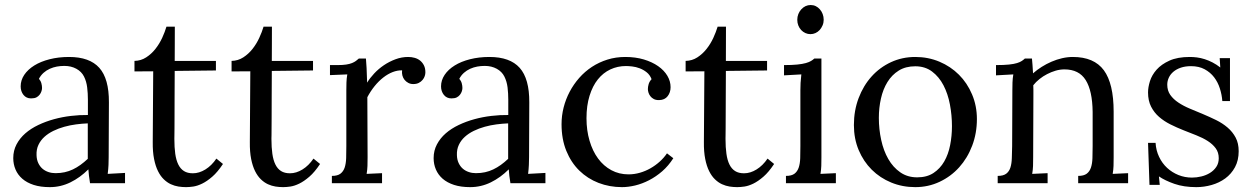

<svg xmlns="http://www.w3.org/2000/svg" viewBox="-20 -749 5125 785"><path d="M338.9 -244.6Q315.9 -243.7 291.3 -240.5Q266.6 -237.3 242.9 -230.7Q219.2 -224.1 198.2 -213.9Q177.2 -203.6 161.6 -189.5Q146 -175.3 137.2 -156.7Q128.4 -138.2 129.4 -114.7Q129.9 -96.2 136.5 -82.3Q143.1 -68.4 153.6 -59.3Q164.1 -50.3 177.7 -45.7Q191.4 -41 207 -41Q227.1 -41 244.6 -44.9Q262.2 -48.8 278.1 -56.4Q293.9 -64 308.8 -74.7Q323.7 -85.4 338.9 -99.6ZM64.5 -396Q64.5 -420.9 79.1 -442.9Q93.8 -464.8 120.1 -481.2Q146.5 -497.6 182.9 -506.8Q219.2 -516.1 262.2 -516.1Q346.2 -516.1 386 -471.7Q425.8 -427.2 425.3 -330.6L424.3 -106Q424.3 -90.3 423.6 -74.5Q422.9 -58.6 420.4 -38.1L491.2 -42V0H348.1Q345.2 -17.1 343.8 -29.8Q342.3 -42.5 341.3 -56.6Q307.6 -22.9 267.8 -3.4Q228 16.1 183.6 16.1Q146 16.1 117.9 7.1Q89.8 -2 71.3 -18.1Q52.7 -34.2 43.5 -55.9Q34.2 -77.6 34.2 -102.5Q34.2 -133.3 47.6 -158.7Q61 -184.1 83.7 -203.9Q106.4 -223.6 136.7 -238Q167 -252.4 200.9 -261.7Q234.9 -271 270.3 -275.1Q305.7 -279.3 339.4 -278.8V-341.3Q339.4 -367.2 336.4 -391.6Q333.5 -416 323.5 -436Q313.5 -456.1 292.2 -467.8Q271 -479.5 243.2 -479.5Q227.1 -479.5 212.4 -476.8Q197.8 -474.1 183.6 -467.8Q169.4 -461.4 158 -451.2Q146.5 -440.9 139.2 -426.8Q146.5 -418.5 149.2 -408.4Q151.9 -398.4 151.9 -389.2Q151.9 -383.3 149.4 -375.7Q147 -368.2 141.8 -361.6Q136.7 -355 128.7 -350.8Q120.6 -346.7 106.9 -346.7Q87.4 -346.7 75.9 -361.1Q64.5 -375.5 64.5 -396Z M529.8 -500Q556.2 -500.5 577.6 -514.4Q599.1 -528.3 615.5 -549.1Q631.8 -569.8 643.1 -594.2Q654.3 -618.7 660.6 -640.1H694.8Q694.8 -600.1 694.6 -565.4Q694.3 -530.8 694.3 -500H862.8V-460.9L694.3 -459Q693.8 -394 693.8 -348.1Q693.8 -302.2 693.6 -271.5Q693.4 -240.7 693.4 -222.9Q693.4 -205.1 693.1 -195.8Q692.9 -186.5 692.9 -183.8Q692.9 -181.2 692.9 -180.7Q692.9 -146.5 696.5 -120.4Q700.2 -94.2 709 -76.4Q717.8 -58.6 732.2 -49.6Q746.6 -40.5 768.6 -40.5Q794.4 -40.5 819.8 -56.2Q845.2 -71.8 864.7 -100.6L891.6 -78.6Q869.6 -45.4 847.9 -26.6Q826.2 -7.8 806.6 1.7Q787.1 11.2 770.3 13.7Q753.4 16.1 740.7 16.1Q725.6 16.1 709.7 13.7Q693.8 11.2 678.5 4.2Q663.1 -2.9 649.7 -15.9Q636.2 -28.8 626 -49.3Q615.7 -69.8 609.9 -99.1Q604 -128.4 604.5 -168.5L606.4 -457.5L529.8 -457Z M926.8 -500Q953.1 -500.5 974.6 -514.4Q996.1 -528.3 1012.5 -549.1Q1028.8 -569.8 1040 -594.2Q1051.3 -618.7 1057.6 -640.1H1091.8Q1091.8 -600.1 1091.6 -565.4Q1091.3 -530.8 1091.3 -500H1259.8V-460.9L1091.3 -459Q1090.8 -394 1090.8 -348.1Q1090.8 -302.2 1090.6 -271.5Q1090.3 -240.7 1090.3 -222.9Q1090.3 -205.1 1090.1 -195.8Q1089.8 -186.5 1089.8 -183.8Q1089.8 -181.2 1089.8 -180.7Q1089.8 -146.5 1093.5 -120.4Q1097.2 -94.2 1106 -76.4Q1114.7 -58.6 1129.2 -49.6Q1143.6 -40.5 1165.5 -40.5Q1191.4 -40.5 1216.8 -56.2Q1242.2 -71.8 1261.7 -100.6L1288.6 -78.6Q1266.6 -45.4 1244.9 -26.6Q1223.1 -7.8 1203.6 1.7Q1184.1 11.2 1167.2 13.7Q1150.4 16.1 1137.7 16.1Q1122.6 16.1 1106.7 13.7Q1090.8 11.2 1075.4 4.2Q1060.1 -2.9 1046.6 -15.9Q1033.2 -28.8 1022.9 -49.3Q1012.7 -69.8 1006.8 -99.1Q1001 -128.4 1001.5 -168.5L1003.4 -457.5L926.8 -457Z M1624 -461.4Q1605 -461.9 1585.4 -454.3Q1565.9 -446.8 1547.1 -432.1Q1528.3 -417.5 1511.7 -397Q1495.1 -376.5 1481.9 -351.6L1482.9 -106Q1482.9 -85.9 1482.4 -70.6Q1481.9 -55.2 1479 -38.1L1542 -41V0H1336.9V-29.8Q1359.9 -29.8 1371.8 -38.8Q1383.8 -47.9 1389.2 -64Q1394.5 -80.1 1395.3 -102.5Q1396 -125 1396 -151.9V-380.4Q1396 -396 1396.5 -411.9Q1397 -427.7 1399.9 -444.8L1329.1 -441.9V-482.9H1359.9Q1381.3 -482.9 1395.5 -485.1Q1409.7 -487.3 1419.2 -491.2Q1428.7 -495.1 1435.1 -499.8Q1441.4 -504.4 1447.3 -509.8H1476.1Q1477.5 -494.1 1478.8 -470.9Q1480 -447.8 1481 -411.1Q1492.2 -429.7 1509.8 -448.5Q1527.3 -467.3 1549.3 -482.2Q1571.3 -497.1 1596.7 -506.6Q1622.1 -516.1 1648.9 -516.1Q1662.6 -516.1 1675.5 -512.5Q1688.5 -508.8 1698 -501Q1707.5 -493.2 1713.4 -481.4Q1719.2 -469.7 1719.2 -453.1Q1719.2 -446.3 1716.6 -438Q1713.9 -429.7 1707.8 -422.4Q1701.7 -415 1692.4 -410.2Q1683.1 -405.3 1669.4 -405.3Q1658.2 -405.3 1649.2 -410.2Q1640.1 -415 1634 -422.6Q1627.9 -430.2 1625.2 -440.2Q1622.6 -450.2 1624 -461.4Z M2057.6 -244.6Q2034.7 -243.7 2010 -240.5Q1985.4 -237.3 1961.7 -230.7Q1938 -224.1 1917 -213.9Q1896 -203.6 1880.4 -189.5Q1864.7 -175.3 1856 -156.7Q1847.2 -138.2 1848.1 -114.7Q1848.6 -96.2 1855.2 -82.3Q1861.8 -68.4 1872.3 -59.3Q1882.8 -50.3 1896.5 -45.7Q1910.2 -41 1925.8 -41Q1945.8 -41 1963.4 -44.9Q1981 -48.8 1996.8 -56.4Q2012.7 -64 2027.6 -74.7Q2042.5 -85.4 2057.6 -99.6ZM1783.2 -396Q1783.2 -420.9 1797.9 -442.9Q1812.5 -464.8 1838.9 -481.2Q1865.2 -497.6 1901.6 -506.8Q1938 -516.1 1981 -516.1Q2064.9 -516.1 2104.7 -471.7Q2144.5 -427.2 2144 -330.6L2143.1 -106Q2143.1 -90.3 2142.3 -74.5Q2141.6 -58.6 2139.2 -38.1L2210 -42V0H2066.9Q2064 -17.1 2062.5 -29.8Q2061 -42.5 2060.1 -56.6Q2026.4 -22.9 1986.6 -3.4Q1946.8 16.1 1902.3 16.1Q1864.7 16.1 1836.7 7.1Q1808.6 -2 1790 -18.1Q1771.5 -34.2 1762.2 -55.9Q1752.9 -77.6 1752.9 -102.5Q1752.9 -133.3 1766.4 -158.7Q1779.8 -184.1 1802.5 -203.9Q1825.2 -223.6 1855.5 -238Q1885.7 -252.4 1919.7 -261.7Q1953.6 -271 1989 -275.1Q2024.4 -279.3 2058.1 -278.8V-341.3Q2058.1 -367.2 2055.2 -391.6Q2052.2 -416 2042.2 -436Q2032.2 -456.1 2011 -467.8Q1989.7 -479.5 1961.9 -479.5Q1945.8 -479.5 1931.2 -476.8Q1916.5 -474.1 1902.3 -467.8Q1888.2 -461.4 1876.7 -451.2Q1865.2 -440.9 1857.9 -426.8Q1865.2 -418.5 1867.9 -408.4Q1870.6 -398.4 1870.6 -389.2Q1870.6 -383.3 1868.2 -375.7Q1865.7 -368.2 1860.6 -361.6Q1855.5 -355 1847.4 -350.8Q1839.4 -346.7 1825.7 -346.7Q1806.2 -346.7 1794.7 -361.1Q1783.2 -375.5 1783.2 -396Z M2644 -425.3Q2637.2 -442.9 2624 -453.4Q2610.8 -463.9 2595.5 -469.7Q2580.1 -475.6 2564.7 -477.3Q2549.3 -479 2539.1 -479Q2504.9 -479 2475.3 -465.1Q2445.8 -451.2 2424.3 -424.3Q2402.8 -397.5 2390.4 -357.4Q2377.9 -317.4 2377.9 -265.6Q2377.9 -215.8 2390.4 -173.6Q2402.8 -131.3 2425.3 -100.8Q2447.8 -70.3 2479.5 -53.2Q2511.2 -36.1 2549.8 -36.1Q2573.2 -36.1 2596.2 -42.7Q2619.1 -49.3 2639.6 -61Q2660.2 -72.8 2677.5 -88.4Q2694.8 -104 2707 -122.1L2732.9 -102.1Q2712.9 -70.8 2687.3 -48.6Q2661.6 -26.4 2633.5 -12Q2605.5 2.4 2576.9 9.3Q2548.3 16.1 2522.9 16.1Q2472.2 16.1 2427.2 -1.2Q2382.3 -18.6 2348.6 -51.5Q2314.9 -84.5 2295.4 -132.3Q2275.9 -180.2 2275.9 -241.2Q2275.9 -275.9 2284.4 -309.6Q2293 -343.3 2309.1 -373.8Q2325.2 -404.3 2348.1 -430.4Q2371.1 -456.5 2400.1 -475.6Q2429.2 -494.6 2463.6 -505.4Q2498 -516.1 2536.6 -516.1Q2578.1 -516.1 2612.3 -505.9Q2646.5 -495.6 2670.9 -478.5Q2695.3 -461.4 2708.5 -439.2Q2721.7 -417 2721.7 -392.6Q2721.7 -371.1 2709.7 -355.7Q2697.8 -340.3 2675.3 -339.8Q2662.1 -339.4 2653.3 -344Q2644.5 -348.6 2639.2 -355.5Q2633.8 -362.3 2631.3 -370.4Q2628.9 -378.4 2628.9 -384.8Q2628.9 -394.5 2632.1 -405.3Q2635.3 -416 2644 -425.3Z M2783.2 -500Q2809.6 -500.5 2831.1 -514.4Q2852.5 -528.3 2868.9 -549.1Q2885.3 -569.8 2896.5 -594.2Q2907.7 -618.7 2914.1 -640.1H2948.2Q2948.2 -600.1 2948 -565.4Q2947.8 -530.8 2947.8 -500H3116.2V-460.9L2947.8 -459Q2947.3 -394 2947.3 -348.1Q2947.3 -302.2 2947 -271.5Q2946.8 -240.7 2946.8 -222.9Q2946.8 -205.1 2946.5 -195.8Q2946.3 -186.5 2946.3 -183.8Q2946.3 -181.2 2946.3 -180.7Q2946.3 -146.5 2950 -120.4Q2953.6 -94.2 2962.4 -76.4Q2971.2 -58.6 2985.6 -49.6Q3000 -40.5 3022 -40.5Q3047.9 -40.5 3073.2 -56.2Q3098.6 -71.8 3118.2 -100.6L3145 -78.6Q3123 -45.4 3101.3 -26.6Q3079.6 -7.8 3060.1 1.7Q3040.5 11.2 3023.7 13.7Q3006.8 16.1 2994.1 16.1Q2979 16.1 2963.1 13.7Q2947.3 11.2 2931.9 4.2Q2916.5 -2.9 2903.1 -15.9Q2889.6 -28.8 2879.4 -49.3Q2869.1 -69.8 2863.3 -99.1Q2857.4 -128.4 2857.9 -168.5L2859.9 -457.5L2783.2 -457Z M3252.4 -379.9Q3252.4 -395.5 3253.2 -410.2Q3253.9 -424.8 3256.3 -444.8L3185.5 -440.9V-482.9Q3218.3 -482.9 3239.7 -485.1Q3261.2 -487.3 3274.9 -491.2Q3288.6 -495.1 3296.1 -499.8Q3303.7 -504.4 3309.6 -509.8H3338.4V-106Q3338.4 -85.9 3337.9 -70.6Q3337.4 -55.2 3334.5 -38.1L3397.5 -41V0H3193.4V-29.8Q3216.3 -29.8 3228.3 -38.8Q3240.2 -47.9 3245.6 -64Q3251 -80.1 3251.7 -102.5Q3252.4 -125 3252.4 -151.9ZM3347.7 -668Q3347.7 -655.8 3343 -645Q3338.4 -634.3 3331.1 -626.2Q3323.7 -618.2 3314 -613.8Q3304.2 -609.4 3293.5 -609.4Q3282.7 -609.4 3272.9 -613.8Q3263.2 -618.2 3255.6 -626.2Q3248 -634.3 3243.9 -645Q3239.7 -655.8 3239.7 -668Q3239.7 -680.7 3244.1 -691.7Q3248.5 -702.6 3256.1 -710.9Q3263.7 -719.2 3273.4 -723.9Q3283.2 -728.5 3294.4 -728.5Q3305.7 -728.5 3315.2 -723.9Q3324.7 -719.2 3332 -710.9Q3339.4 -702.6 3343.5 -691.7Q3347.7 -680.7 3347.7 -668Z M3722.2 -478Q3682.6 -478 3654.5 -460.4Q3626.5 -442.9 3608.4 -413.6Q3590.3 -384.3 3581.8 -346.2Q3573.2 -308.1 3573.2 -267.1Q3573.2 -220.7 3582.8 -176.8Q3592.3 -132.8 3611.8 -98.9Q3631.3 -64.9 3660.9 -44.4Q3690.4 -23.9 3730 -23.9Q3769.5 -23.9 3796.6 -41.7Q3823.7 -59.6 3840.6 -88.9Q3857.4 -118.2 3864.7 -155.8Q3872.1 -193.4 3872.1 -232.9Q3872.1 -277.8 3863.8 -321.8Q3855.5 -365.7 3837.4 -400.4Q3819.3 -435.1 3790.8 -456.5Q3762.2 -478 3722.2 -478ZM3722.2 -516.1Q3774.9 -516.1 3820.8 -496.8Q3866.7 -477.5 3900.6 -443.6Q3934.6 -409.7 3954.3 -363Q3974.1 -316.4 3974.1 -262.2Q3974.1 -204.1 3954.8 -153.3Q3935.5 -102.5 3901.6 -64.9Q3867.7 -27.3 3821.5 -5.6Q3775.4 16.1 3722.2 16.1Q3669.4 16.1 3623.8 -2.7Q3578.1 -21.5 3544.2 -55.2Q3510.3 -88.9 3490.7 -135.5Q3471.2 -182.1 3471.2 -237.8Q3471.2 -296.9 3490.5 -347.9Q3509.8 -398.9 3543.5 -436.3Q3577.1 -473.6 3623 -494.9Q3668.9 -516.1 3722.2 -516.1Z M4119.1 -379.9Q4119.1 -395.5 4119.6 -411.6Q4120.1 -427.7 4123 -444.8L4052.2 -440.9V-482.9Q4085 -482.9 4105.5 -485.1Q4126 -487.3 4138.4 -491.2Q4150.9 -495.1 4157.7 -499.8Q4164.6 -504.4 4170.4 -509.8H4199.2Q4200.2 -498.5 4201.4 -484.1Q4202.6 -469.7 4203.6 -449.2Q4219.7 -463.4 4239 -475.6Q4258.3 -487.8 4279.3 -496.8Q4300.3 -505.9 4322.5 -511Q4344.7 -516.1 4366.2 -516.1Q4453.1 -516.1 4493.2 -461.7Q4533.2 -407.2 4533.2 -292.5V-106Q4533.2 -85.9 4532.7 -70.6Q4532.2 -55.2 4529.3 -38.1L4592.3 -41V0H4388.2V-29.8Q4411.1 -29.8 4423.1 -38.8Q4435.1 -47.9 4440.4 -64Q4445.8 -80.1 4446.5 -102.5Q4447.3 -125 4447.3 -151.9V-291.5Q4446.3 -377.9 4418.9 -421.6Q4391.6 -465.3 4332 -465.3Q4314 -465.3 4295.9 -460Q4277.8 -454.6 4261.2 -446Q4244.6 -437.5 4230 -425.8Q4215.3 -414.1 4204.6 -400.4Q4205.1 -391.6 4205.1 -381.6Q4205.1 -371.6 4205.1 -361.3L4204.1 -106Q4204.1 -85.9 4203.6 -70.6Q4203.1 -55.2 4200.2 -38.1L4263.2 -41V0H4059.1V-29.8Q4082 -29.8 4094 -38.8Q4106 -47.9 4111.1 -64Q4116.2 -80.1 4116.9 -102.5Q4117.7 -125 4118.2 -151.9Z M4853.5 -22.9Q4872.6 -22.9 4891.8 -27.6Q4911.1 -32.2 4927 -42Q4942.9 -51.8 4952.9 -66.7Q4962.9 -81.5 4962.9 -102.1Q4962.9 -126 4950.4 -142.8Q4938 -159.7 4917.7 -172.6Q4897.5 -185.5 4871.3 -195.8Q4845.2 -206.1 4818.1 -216.8Q4791 -227.5 4765.1 -240.5Q4739.3 -253.4 4719 -271Q4698.7 -288.6 4686.3 -313Q4673.8 -337.4 4673.8 -371.1Q4673.8 -392.1 4681.6 -417.2Q4689.5 -442.4 4709 -464.4Q4728.5 -486.3 4761.5 -501.2Q4794.4 -516.1 4844.7 -516.1Q4858.4 -516.1 4873.8 -514.2Q4889.2 -512.2 4905.3 -507.1Q4921.4 -502 4937.5 -493.7Q4953.6 -485.4 4969.2 -473.1L4966.8 -511.2H5008.8V-335.9H4977.5Q4975.6 -361.8 4967.5 -387.2Q4959.5 -412.6 4944.1 -432.9Q4928.7 -453.1 4905.3 -465.8Q4881.8 -478.5 4849.6 -478.5Q4826.2 -478.5 4808.1 -472.4Q4790 -466.3 4777.6 -455.8Q4765.1 -445.3 4758.8 -431.6Q4752.4 -418 4752.4 -402.8Q4752.4 -378.4 4764.9 -360.8Q4777.3 -343.3 4797.9 -329.6Q4818.4 -315.9 4844.7 -304.9Q4871.1 -293.9 4898.4 -282.5Q4925.8 -271 4952.1 -258.1Q4978.5 -245.1 4999 -227.5Q5019.5 -210 5032 -186.5Q5044.4 -163.1 5044.4 -130.9Q5044.4 -93.3 5029.3 -65.4Q5014.2 -37.6 4989.5 -19.5Q4964.8 -1.5 4933.8 7.3Q4902.8 16.1 4871.1 16.1Q4820.3 16.1 4781.7 2.7Q4743.2 -10.7 4718.3 -27.8L4721.7 6.8H4679.7L4673.8 -165H4704.6Q4706.5 -133.8 4719 -107.7Q4731.4 -81.5 4751.7 -62.7Q4772 -43.9 4798.1 -33.4Q4824.2 -22.9 4853.5 -22.9Z"/></svg>

Font: Lora
Style: Regular
Weight: 400
Designer: Olga Karpushina, Alexei Vanyashin
Foundry: Cyreal (www.cyreal.org, a@cyreal.org)
Version: Version 1.014